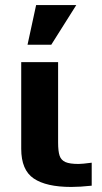

<svg xmlns="http://www.w3.org/2000/svg" viewBox="-20 -730 403 760"><path d="M64 0ZM64 -141V-484H210V-166Q210 -131 216 -113.5Q222 -96 239 -88.5Q256 -81 291 -81Q305 -81 343 -86V5Q296 10 262 10Q163 10 113.5 -23.5Q64 -57 64 -141ZM123 -710H282L183 -553H89Z"/></svg>

Font: Play
Style: Bold
Weight: 700
Designer: Jonas Hecksher (Cyrillic expansion: Cyreal)
Foundry: Jonas Hecksher, Playtype, e-types AS
Version: Version 2.101; ttfautohint (v1.5.65-e2d9)